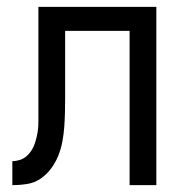

<svg xmlns="http://www.w3.org/2000/svg" viewBox="-20 -540 540 560"><path d="M16 0V-70Q27 -70 38 -73.5Q49 -77 57.5 -84.5Q66 -92 72 -101.5Q78 -111 81.5 -121.5Q85 -132 87.5 -143Q90 -154 91 -165Q92 -176 92 -187Q92 -198 92 -209V-520H436V0H358V-450H170V-256Q170 -235 169.5 -213.5Q169 -192 167.5 -170.5Q166 -149 162 -127.5Q158 -106 150 -86Q142 -66 129 -48.5Q116 -31 98.5 -19Q81 -7 59.5 -3.5Q38 0 16 0Z"/></svg>

Font: Iosevka Algr
Style: Regular
Weight: 400
Monospace: yes
Designer: Belleve Invis
Foundry: Belleve Invis
Version: Version 26.0.2; ttfautohint (v1.8.3)